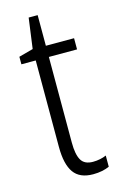

<svg xmlns="http://www.w3.org/2000/svg" viewBox="-106 -706 479 763"><g transform="rotate(-15 133.0 -324.0)"><path d="M192 -38Q207 -38 221.5 -41Q236 -44 247 -49V-3Q234 3 217 6.5Q200 10 180 10Q125 10 100.5 -24.5Q76 -59 76 -130V-486H17V-517L76 -533L93 -658H130V-532H246V-486H130V-133Q130 -85 143.5 -61.5Q157 -38 192 -38Z"/></g></svg>

Font: Noto Sans Lao Condensed Light
Style: Regular
Weight: 300
Width: 3
Designer: Monotype Design Team
Foundry: Monotype Imaging Inc.
Version: Version 2.003; ttfautohint (v1.8.4.7-5d5b)